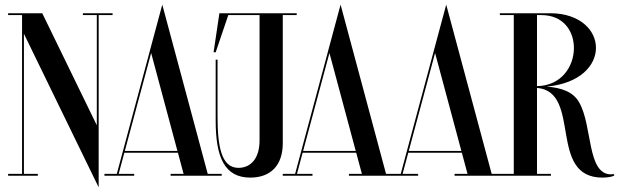

<svg xmlns="http://www.w3.org/2000/svg" viewBox="-20 -757 2666 827"><path d="M465 -700H337V-692H397V-217.4L162 -700H15V-692H75V-8H15V0H143V-8H83V-611.6L405 50V-692H465Z M679 -737 627 -544V-543.7L483.1 -8H429.9V0H557.9V-8H491.1L515.5 -99H746.4L770.8 -8H714.9V0H934.9V-8H874.8ZM631 -528.8 744.2 -107H517.7Z M1258 -700H925L900 -532H909L963.3 -692H1098V-152C1098 -77 1062 -34 1007 -34C932 -34 917 -130 917 -257V-500H909V-237C909 -80 947 8 1058 8C1146 8 1198 -45 1198 -140V-692H1258Z M1447 -737 1395 -544V-543.7L1251.1 -8H1197.9V0H1325.9V-8H1259.1L1283.5 -99H1514.4L1538.8 -8H1482.9V0H1702.9V-8H1642.8ZM1399 -528.8 1512.2 -107H1285.7Z M1902 -737 1850 -544V-543.7L1706.1 -8H1652.9V0H1780.9V-8H1714.1L1738.5 -99H1969.4L1993.8 -8H1937.9V0H2157.9V-8H2097.8ZM1854 -528.8 1967.2 -107H1740.7Z M2623 -8C2620 -7 2615 -6 2612 -6C2507 -6 2533 -217 2474 -317C2448.3 -362.2 2397.6 -378.9 2334.9 -384C2479.1 -397.4 2547 -475.4 2547 -551C2547 -626.2 2479.4 -698.5 2353 -700V-700H2133V-692H2193V-8H2133V0H2353V-8H2293V-378.4C2487.9 -361.8 2337.5 8 2575 8C2598 8 2618 4 2626 -1ZM2312 -692C2407 -692 2452 -623 2452 -550C2452 -470.7 2398 -387.6 2293 -386V-692Z"/></svg>

Font: Picaflor 48 pt
Style: Regular
Weight: 400
Designer: Ariel Martín Pérez
Foundry: Tunera Type Foundry
Version: Version 1.000;hotconv 1.0.109;makeotfexe 2.5.65596